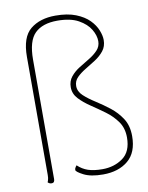

<svg xmlns="http://www.w3.org/2000/svg" viewBox="-81 -763 640 831"><g transform="rotate(-10 238.5 -347.5)"><path d="M78 8Q71 8 66.5 4.5Q62 1 62 1Q62 1 65 -7.5Q68 -16 68 -30V-549Q68 -636 110 -670Q152 -704 220 -704Q273 -704 309.5 -689.5Q346 -675 367.5 -653Q389 -631 398.5 -607Q408 -583 408 -564Q408 -536 392.5 -516.5Q377 -497 354.5 -482.5Q332 -468 309.5 -454.5Q287 -441 271.5 -425.5Q256 -410 256 -388Q256 -364 276.5 -345Q297 -326 327 -307Q357 -288 386.5 -265Q416 -242 436.5 -210.5Q457 -179 457 -133Q457 -61 415 -26Q373 9 305 9Q251 9 220 -7Q189 -23 189 -31Q189 -38 193.5 -44Q198 -50 198 -50Q218 -31 243 -22.5Q268 -14 306 -14Q358 -14 396 -41.5Q434 -69 434 -131Q434 -172 413.5 -201Q393 -230 363 -252Q333 -274 303 -294Q273 -314 252.5 -336Q232 -358 232 -387Q232 -414 247.5 -433Q263 -452 285.5 -466Q308 -480 330.5 -493.5Q353 -507 368.5 -523.5Q384 -540 384 -563Q384 -588 368 -615Q352 -642 317 -661.5Q282 -681 224 -681Q159 -681 125.5 -648Q92 -615 92 -533V-8Q92 -1 89 3.5Q86 8 78 8Z"/></g></svg>

Font: Yanone Kaffeesatz ExtraLight
Style: Regular
Weight: 200
Designer: Yanone (Cyrillic: Daniel Pouzeot, Huerta Tipografica, and Cyreal)
Foundry: Yanone
Version: Version 2.003